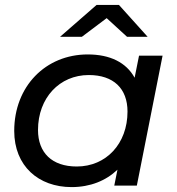

<svg xmlns="http://www.w3.org/2000/svg" viewBox="-20 -757 722 783"><path d="M415 -683 498 -607H582L465 -737H374L225 -607H314ZM547 -530 529 -440C495 -502 429 -535 338 -535C166 -535 38 -405 38 -223C38 -80 137 6 272 6C348 6 412 -20 459 -65L446 0H538L643 -530ZM293 -78C192 -78 135 -134 135 -227C135 -358 223 -451 342 -451C443 -451 500 -396 500 -302C500 -171 413 -78 293 -78Z"/></svg>

Font: AWKNG-Font Medium
Style: Italic
Weight: 500
Italic angle: -11.3°
Designer: Awakening Church
Foundry: Awakening Church
Version: Version 1.700;PS 001.700;hotconv 1.0.88;makeotf.lib2.5.64775